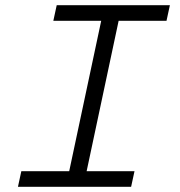

<svg xmlns="http://www.w3.org/2000/svg" viewBox="-20 -718 690 738"><path d="M62 -60H246L369 -638H185L198 -698H633L620 -638H436L313 -60H497L484 0H49Z"/></svg>

Font: Azeret Mono Light
Style: Italic
Weight: 300
Italic angle: -12°
Designer: Martin Vácha
Foundry: Displaay
Version: Version 1.000; Glyphs 3.0.3, build 3074